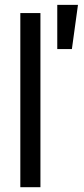

<svg xmlns="http://www.w3.org/2000/svg" viewBox="-20 -782 352 802"><path d="M148.9 -727.5V0H64.9V-727.5ZM219.2 -577.1V-761.7H305.7L280.3 -577.1Z"/></svg>

Font: Inter 28pt
Style: Regular
Weight: 400
Designer: Rasmus Andersson
Foundry: rsms
Version: Version 4.001;git-66647c0bb